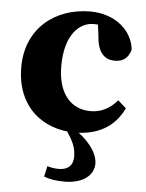

<svg xmlns="http://www.w3.org/2000/svg" viewBox="-52 -542 617 809"><g transform="rotate(5 256.5 -137.0)"><path d="M276.8 15.2C371.5 15.2 443.5 -23.6 482 -105.2L447.2 -135.9C418.4 -102.5 382.5 -80.3 334.6 -80.3C250.7 -80.3 195.3 -143.5 195.3 -258.7C195.3 -393.9 258 -447.1 315.4 -447.1C347 -447.1 373.1 -440.1 404.2 -425.7L331.5 -467L340.6 -395.6C345.5 -325.1 377.9 -300.8 417.4 -300.8C453.3 -300.8 474 -317.1 484.8 -352.9C477.6 -432.7 403.6 -498.5 298 -498.5C148.7 -498.5 27.8 -403.8 27.8 -240.3C27.8 -72.2 140.5 15.2 276.8 15.2ZM163.9 211C185.5 220.1 213 225.1 250.4 225.1C329.8 225.1 374.4 187.2 374.4 138.4C374.4 89.6 326.6 33.6 270.9 0H234.1C269.5 48.9 282.7 77.7 282.7 116.9C282.7 157.9 256.1 173.9 223.4 173.9C205.2 173.9 190.5 171.5 173.8 166.6L163.9 211Z"/></g></svg>

Font: Source Serif Variable
Style: Regular
Weight: 389
Designer: Frank Grießhammer
Foundry: Adobe Systems Incorporated
Version: Version 3.001;hotconv 1.0.111;makeotfexe 2.5.65597